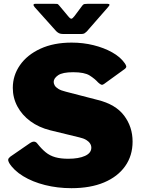

<svg xmlns="http://www.w3.org/2000/svg" viewBox="-20 -975 741 1005"><path d="M494 -543Q476 -563 449 -580Q422 -597 363 -597Q307 -597 284 -581Q261 -565 261 -546Q261 -537 266.5 -527.5Q272 -518 286 -509.5Q300 -501 325 -495L491 -452Q585 -429 629.5 -370Q674 -311 674 -234Q674 -160 635 -105Q596 -50 524.5 -20Q453 10 354 10Q281 10 215.5 -6.5Q150 -23 101 -53Q52 -83 28 -122Q22 -133 23 -140Q24 -147 34 -155L137 -226Q151 -235 160 -233.5Q169 -232 175 -224Q197 -196 219 -178Q241 -160 269.5 -152Q298 -144 337 -144Q392 -144 425 -159Q458 -174 458 -202Q458 -214 451 -224.5Q444 -235 430.5 -243Q417 -251 395 -256L243 -293Q183 -308 139 -340.5Q95 -373 71 -418Q47 -463 47 -515Q47 -580 84.5 -634Q122 -688 191.5 -720Q261 -752 355 -752Q415 -752 469.5 -738.5Q524 -725 567 -701Q610 -677 633 -644Q638 -637 640.5 -629.5Q643 -622 633 -614L524 -535Q517 -530 511 -531.5Q505 -533 494 -543ZM411 -946Q416 -953 422.5 -954Q429 -955 438 -955H543Q562 -955 545 -937L434 -810Q429 -805 423 -801Q417 -797 406 -797H311Q297 -797 289 -801Q281 -805 274 -812L162 -937Q155 -945 155.5 -950Q156 -955 165 -955H264Q274 -955 279 -954.5Q284 -954 290 -946L336 -891Q348 -876 354 -877Q360 -878 370 -891Z"/></svg>

Font: Libre Franklin Thin Black
Style: Regular
Weight: 900
Version: Version 3.000